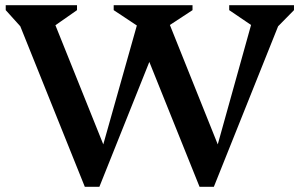

<svg xmlns="http://www.w3.org/2000/svg" viewBox="-20 -710 1152 738"><path d="M306 8 58 -609 2 -671V-690H276V-671L193 -613L377 -155L506 -612L417 -671V-690H720V-671L633 -614L817 -155L945 -614L861 -671V-690H1110V-671L1049 -609L802 8H747L554 -472L362 8Z"/></svg>

Font: Platypi Medium
Style: Regular
Weight: 500
Designer: David Sargent
Foundry: Bolt Cutter Type
Version: Version 1.200; ttfautohint (v1.8.4.7-5d5b)